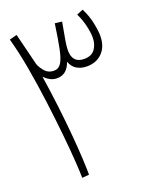

<svg xmlns="http://www.w3.org/2000/svg" viewBox="-129 -749 655 823"><g transform="rotate(-20 198.0 -337.5)"><path d="M134 -2 102 1Q102 -21 98.5 -75Q95 -129 87.5 -202.5Q80 -276 69.5 -357.5Q59 -439 45 -518.5Q31 -598 13 -662L47 -671Q55 -640 64 -603L83 -526Q87 -512 103 -492Q119 -472 146 -472Q167 -472 179 -490.5Q191 -509 199.5 -550.5Q208 -592 218 -662L250 -658Q239 -599 235 -574Q231 -549 231 -534Q231 -475 285 -475Q319 -475 334.5 -497Q350 -519 350 -549Q350 -572 342.5 -604Q335 -636 321 -664L350 -676Q368 -641 375.5 -604.5Q383 -568 383 -545Q383 -497 356 -469Q329 -441 285 -441Q259 -441 239.5 -452.5Q220 -464 211 -489Q193 -437 148 -437Q130 -437 115.5 -445Q101 -453 90 -465Q101 -394 109.5 -323Q118 -252 123.5 -189.5Q129 -127 131.5 -78Q134 -29 134 -2Z"/></g></svg>

Font: Noto Sans Arabic ExtCond ExtLt
Style: Regular
Weight: 200
Width: 2
Designer: Monotype Design Team, Nadine Chahine, Nizar Qandah and Khaled Hosny
Foundry: Monotype Imaging Inc.
Version: Version 2.012; ttfautohint (v1.8.4.7-5d5b)